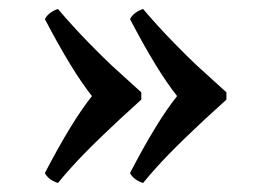

<svg xmlns="http://www.w3.org/2000/svg" viewBox="-20 -427 595 424"><path d="M480 -223.1V-207Q376.5 -113.8 326.7 -58.6Q311.5 -42 295.9 -22.9Q274.9 -29.8 267.1 -44.9Q327.1 -160.2 371.1 -214.8Q327.1 -270 267.1 -384.8Q274.9 -399.9 295.9 -407.2Q329.1 -368.2 363.5 -333Q397.9 -297.9 414.6 -282.5Q431.2 -267.1 480 -223.1ZM292 -223.1V-207Q188.5 -113.8 138.7 -58.6Q123.5 -42 107.9 -22.9Q86.9 -29.8 79.1 -44.9Q139.2 -160.2 183.1 -214.8Q139.2 -270 79.1 -384.8Q86.9 -399.9 107.9 -407.2Q141.1 -368.2 175.5 -333Q210 -297.9 226.6 -282.5Q243.2 -267.1 292 -223.1Z"/></svg>

Font: Linux Biolinum
Style: Bold
Weight: 700
Designer: Philipp H. Poll
Foundry: Philipp H. Poll
Version: Version 1.3.2 ; ttfautohint (v0.9)